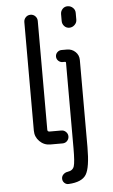

<svg xmlns="http://www.w3.org/2000/svg" viewBox="-64 -802 628 1071"><g transform="rotate(-5 250.0 -266.0)"><path d="M398.4 -718.8V-680.7Q398.4 -664.1 385.7 -651.9Q373 -639.6 356 -639.6Q338.9 -639.6 327.6 -651.9Q316.4 -664.1 316.4 -680.7V-718.8Q316.4 -735.4 327.6 -747.6Q338.9 -759.8 356 -759.8Q373 -759.8 385.7 -748Q398.4 -736.3 398.4 -718.8ZM276.4 160.2Q305.7 156.2 313 132.3Q320.3 108.4 320.3 33.2V-446.3Q320.3 -452.1 314.5 -452.1H301.8Q288.1 -452.1 277.8 -461.9Q267.6 -471.7 267.6 -485.8Q267.6 -500 277.8 -509.8Q288.1 -519.5 301.8 -519.5H332Q359.4 -519.5 378.9 -501Q398.4 -482.4 398.4 -455.1V33.2Q398.4 147.5 374.5 186Q350.6 224.6 276.4 228.5Q262.7 229.5 252.4 219.7Q242.2 210 242.2 195.8Q242.2 181.6 252.4 171.9Q262.7 162.1 276.4 160.2ZM193.4 0Q158.2 0 133.3 -24.9Q108.4 -49.8 108.4 -85V-692.4Q108.4 -708 119.1 -719.2Q129.9 -730.5 146 -730.5Q162.1 -730.5 172.9 -719.2Q183.6 -708 183.6 -692.4V-83Q183.6 -72.3 196.3 -72.3H261.7Q276.4 -72.3 287.1 -61.5Q297.9 -50.8 297.9 -36.1Q297.9 -21.5 287.6 -10.7Q277.3 0 261.7 0Z"/></g></svg>

Font: Rounded-X Mgen+ 2m regular
Style: Regular
Weight: 400
Designer: [Source Han Sans]
Ryoko NISHIZUKA  (kana & ideographs); Paul D. Hunt (Latin, Greek & Cyrillic); Wenlong ZHANG  (bopomofo
Version: Version 1.059.20150602